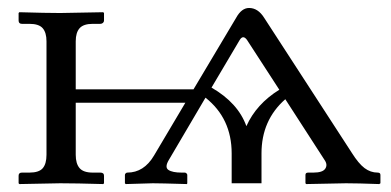

<svg xmlns="http://www.w3.org/2000/svg" viewBox="-20 -462 986 484"><path d="M513.2 -241.2Q580.1 -202.6 601.1 -144Q626 -199.7 684.1 -235.8L603 -360.8Q592.8 -375.5 584 -360.8ZM564 0V-75.2Q564 -163.6 498 -215.8L405.8 -59.1Q394.5 -40.5 404.5 -33.7Q414.6 -26.9 438 -26.9H445.8Q448.2 -26.9 450.2 -24.9Q452.1 -22.9 452.1 -21V0L451.2 2Q384.3 0 365.2 0L296.9 2L294.9 0V-21Q294.9 -23.4 296.9 -25.1Q298.8 -26.9 300.8 -26.9Q342.8 -26.9 368.2 -69.8L447.3 -203.1H170.9V-71.8Q170.9 -49.3 180.7 -38.1Q190.4 -26.9 213.9 -26.9H232.9Q242.2 -26.9 242.2 -19V0L240.2 2Q170.9 0 131.8 0L28.8 2L26.9 0V-19Q26.9 -26.9 35.2 -26.9H54.2Q78.1 -26.9 87.6 -37.8Q97.2 -48.8 97.2 -71.8V-357.9Q97.2 -379.9 87.6 -390.9Q78.1 -401.9 54.2 -401.9H35.2Q26.9 -401.9 26.9 -410.2V-429.2L28.8 -431.2Q96.7 -429.2 131.8 -429.2L240.2 -431.2L242.2 -429.2V-410.2Q242.2 -406.7 239.5 -404.3Q236.8 -401.9 232.9 -401.9H213.9Q190.4 -401.9 180.7 -390.9Q170.9 -379.9 170.9 -357.9V-236.8H467.8L575.2 -417Q588.9 -441.9 607.9 -441.9Q630.4 -441.9 646 -417L867.2 -76.2Q883.8 -49.8 898.9 -38.3Q914.1 -26.9 932.1 -26.9Q939 -26.9 939 -21V0L936 2Q881.8 0 852.1 0L752 2L750 0V-21Q750 -26.9 756.8 -26.9H770Q793.5 -26.9 800 -36.9Q806.6 -46.9 797.9 -59.1L699.2 -211.9Q639.2 -159.2 639.2 -75.2V0Z"/></svg>

Font: Linux Libertine G
Style: Regular
Weight: 400
Designer: Philipp H. Poll
Foundry: Philipp H. Poll
Version: Version 4.7.5